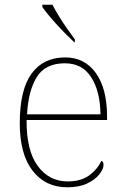

<svg xmlns="http://www.w3.org/2000/svg" viewBox="-20 -786 529 816"><path d="M266 10Q173 10 118.5 -60.5Q64 -131 64 -262Q64 -404 114 -473Q164 -542 257 -542Q340 -542 387.5 -475.5Q435 -409 435 -290V-276H93Q92 -146 140.5 -80.5Q189 -15 267 -15Q324 -15 359 -40.5Q394 -66 411 -103Q416 -100 418 -96Q420 -92 420 -85Q420 -68 402.5 -45.5Q385 -23 351 -6.5Q317 10 266 10ZM407 -300Q406 -397 368 -457Q330 -517 256 -517Q172 -517 136 -458Q100 -399 95 -300ZM296 -606Q281 -620 261.5 -639.5Q242 -659 222 -681Q202 -703 185.5 -723Q169 -743 160 -756V-766H203Q214 -744 230.5 -717Q247 -690 265.5 -664Q284 -638 298 -619V-606Z"/></svg>

Font: Noto Serif Khmer Thin
Style: Regular
Weight: 250
Version: Version 2.003